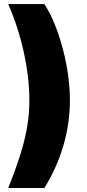

<svg xmlns="http://www.w3.org/2000/svg" viewBox="-20 -792 428 948"><path d="M20.5 136.2Q59.1 40.5 81.8 -33.2Q104.5 -106.9 114.7 -169.9Q125 -232.9 125 -296.4Q125 -408.7 97.4 -534.2Q69.8 -659.7 20.5 -772H199.2Q236.3 -714.4 264.6 -634.3Q293 -554.2 309.1 -466.3Q325.2 -378.4 325.2 -296.4Q325.2 -184.6 293.2 -74.2Q261.2 36.1 199.2 136.2Z"/></svg>

Font: Inter Black
Style: Regular
Weight: 900
Designer: Rasmus Andersson
Foundry: rsms
Version: Version 4.000;git-a52131595